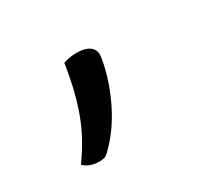

<svg xmlns="http://www.w3.org/2000/svg" viewBox="-80 -331 761 678"><g transform="rotate(-30 300.0 7.5)"><path d="M161 194Q140 194 124.5 188.5Q109 183 97 171Q124 133 144 97Q164 61 179 21Q194 -19 205.5 -65.5Q217 -112 226 -170Q235 -173 243.5 -175Q252 -177 260.5 -178Q269 -179 278 -179Q304 -179 320.5 -172.5Q337 -166 344.5 -153Q352 -140 348 -119Q341 -75 326 -31.5Q311 12 291 51.5Q271 91 246.5 124Q222 157 196 181Q190 188 181.5 191Q173 194 161 194Z"/></g></svg>

Font: Rec Mono Duotone
Style: Italic
Weight: 400
Italic angle: -10°
Monospace: yes
Version: Version 1.085; ttfautohint (v1.8.4.7-5d5b)